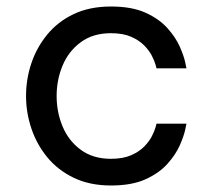

<svg xmlns="http://www.w3.org/2000/svg" viewBox="-20 -560 653 590"><path d="M321 10Q256 10 207 -13.5Q158 -37 125.5 -76.5Q93 -116 76.5 -165Q60 -214 60 -265Q60 -316 76 -364.5Q92 -413 124.5 -453Q157 -493 206 -516.5Q255 -540 321 -540Q385 -540 427 -521Q469 -502 494.5 -473.5Q520 -445 532.5 -416.5Q545 -388 549 -369Q553 -350 553 -350H461Q461 -350 458 -361Q455 -372 447 -388Q439 -404 423.5 -420Q408 -436 383 -447Q358 -458 321 -458Q266 -458 228.5 -430.5Q191 -403 172.5 -359Q154 -315 154 -265Q154 -215 172.5 -171Q191 -127 228.5 -99.5Q266 -72 321 -72Q358 -72 383 -83Q408 -94 423.5 -110Q439 -126 447 -142Q455 -158 458 -169Q461 -180 461 -180H553Q553 -180 549 -161Q545 -142 532.5 -113.5Q520 -85 494.5 -56.5Q469 -28 427 -9Q385 10 321 10Z"/></svg>

Font: Be Vietnam Pro Variable Thin
Style: Regular
Weight: 100
Designer: Lam Bao, Tony Le, Vietanh Nguyen
Foundry: Yellow Type Foundry
Version: Version 1.002